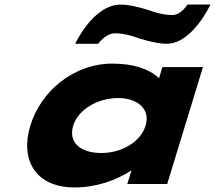

<svg xmlns="http://www.w3.org/2000/svg" viewBox="-20 -807 943 842"><path d="M580.1 -642C580.1 -642 658.4 -615 710.3 -615C824.2 -615 902.8 -787 902.8 -787H801.8C801.8 -787 774.8 -741 735.5 -741C687.6 -741 640.1 -760 640.1 -760C640.1 -760 561.9 -787 510 -787C388.4 -787 309.8 -615 309.8 -615H410.8C410.8 -615 442.2 -661 484.8 -661C532.7 -661 580.1 -642 580.1 -642ZM113 -256C158.9 -406 301.2 -528 473.4 -528C565.2 -528 634.1 -505 677.4 -464L692.4 -513H870.1L713.2 0H538.2L556 -58H553.3C489.9 -16 400.5 15 307.4 15C135.2 15 67.2 -106 113 -256ZM301 -256C279.6 -186 328.2 -136 424.1 -136C515.9 -136 597.1 -186 618.5 -256C640.2 -327 585.6 -377 497.8 -377C408.6 -377 322.8 -327 301 -256Z"/></svg>

Font: Hussar
Style: BdSuprConOblThree
Weight: 700
Foundry: Cannot Into Space Fonts
Version: Version 2.00